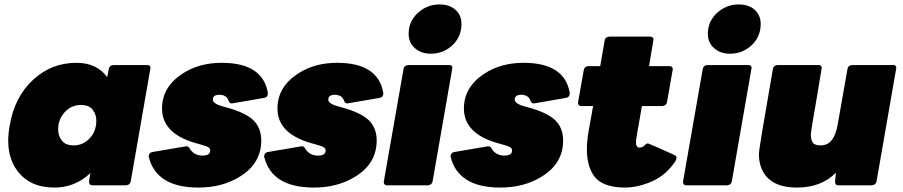

<svg xmlns="http://www.w3.org/2000/svg" viewBox="-20 -835 4066 865"><path d="M225 10Q113 10 57 -67Q17 -122 17 -201Q17 -234 24 -271Q46 -399 129 -475.5Q212 -552 324 -552Q417 -552 463 -487Q467 -506 470 -523.5Q473 -541 493 -542H644Q658 -542 658 -529L569 -18Q566 -2 548 0H397Q381 0 381 -18L387 -55Q318 10 225 10ZM312 -180Q350 -180 378 -206Q414 -239 414 -292Q414 -318 398 -340Q382 -362 344 -362Q307 -362 279 -337Q242 -303 242 -251Q242 -224 258.5 -202Q275 -180 312 -180Z M874 10Q684 10 650 -129Q650 -147 666 -150L819 -176Q831 -176 835 -165Q855 -134 892 -134Q927 -134 927 -157Q927 -166 918.5 -171.5Q910 -177 877 -186Q710 -228 710 -346Q710 -443 802 -503Q876 -552 979 -552Q1164 -552 1187 -416Q1187 -397 1170 -394L1025 -369Q1014 -369 1010 -381Q1001 -408 968 -408Q939 -408 939 -386Q939 -367 989 -354Q1096 -327 1131 -283Q1157 -250 1157 -202Q1157 -98 1060 -39Q981 10 874 10Z M1394 10Q1204 10 1170 -129Q1170 -147 1186 -150L1339 -176Q1351 -176 1355 -165Q1375 -134 1412 -134Q1447 -134 1447 -157Q1447 -166 1438.5 -171.5Q1430 -177 1397 -186Q1230 -228 1230 -346Q1230 -443 1322 -503Q1396 -552 1499 -552Q1684 -552 1707 -416Q1707 -397 1690 -394L1545 -369Q1534 -369 1530 -381Q1521 -408 1488 -408Q1459 -408 1459 -386Q1459 -367 1509 -354Q1616 -327 1651 -283Q1677 -250 1677 -202Q1677 -98 1580 -39Q1501 10 1394 10Z M1921 -593Q1872 -593 1843 -624Q1821 -648 1821 -682Q1821 -745 1872 -785Q1911 -815 1960 -815Q2010 -815 2038 -785Q2059 -762 2059 -727Q2059 -664 2010 -624Q1971 -593 1921 -593ZM1908 0H1724Q1709 0 1709 -16L1798 -524Q1801 -541 1820 -542H2004Q2018 -542 2018 -529L1929 -18Q1926 -2 1908 0Z M2234 10Q2044 10 2010 -129Q2010 -147 2026 -150L2179 -176Q2191 -176 2195 -165Q2215 -134 2252 -134Q2287 -134 2287 -157Q2287 -166 2278.5 -171.5Q2270 -177 2237 -186Q2070 -228 2070 -346Q2070 -443 2162 -503Q2236 -552 2339 -552Q2524 -552 2547 -416Q2547 -397 2530 -394L2385 -369Q2374 -369 2370 -381Q2361 -408 2328 -408Q2299 -408 2299 -386Q2299 -367 2349 -354Q2456 -327 2491 -283Q2517 -250 2517 -202Q2517 -98 2420 -39Q2341 10 2234 10Z M2795 10Q2682 10 2647 -57Q2624 -99 2624 -163Q2624 -200 2632 -245L2652 -357H2599Q2584 -357 2584 -373L2610 -519Q2613 -536 2631 -537H2684L2704 -652Q2707 -669 2725 -670H2909Q2924 -670 2924 -656L2904 -537H2996Q3011 -537 3011 -523Q3011 -520 2985 -375Q2982 -359 2964 -357H2872Q2845 -206 2845 -196Q2845 -170 2861 -170Q2876 -170 2888 -184Q2893 -189 2899 -189Q2902 -189 3020 -136Q3028 -132 3028 -124Q3028 -118 3023 -109Q2981 -46 2917.5 -18Q2854 10 2795 10Z M3269 -593Q3220 -593 3191 -624Q3169 -648 3169 -682Q3169 -745 3220 -785Q3259 -815 3308 -815Q3358 -815 3386 -785Q3407 -762 3407 -727Q3407 -664 3358 -624Q3319 -593 3269 -593ZM3256 0H3072Q3057 0 3057 -16L3146 -524Q3149 -541 3168 -542H3352Q3366 -542 3366 -529L3277 -18Q3274 -2 3256 0Z M3570 10Q3473 10 3430 -43Q3399 -82 3399 -142Q3399 -164 3462 -524Q3465 -541 3484 -542H3668Q3682 -542 3682 -529L3660 -396Q3633 -244 3633 -227Q3633 -209 3640.5 -194.5Q3648 -180 3678 -180Q3738 -180 3754 -274L3798 -524Q3801 -541 3820 -542H4004Q4018 -542 4018 -529L3929 -18Q3926 -2 3908 0H3757Q3742 0 3742 -17L3746 -57Q3680 10 3570 10Z"/></svg>

Font: YamahaIndonesia935. App Black
Style: Italic
Weight: 900
Italic angle: -10°
Designer: Dalton Maag Ltd
Foundry: Dalton Maag Ltd
Version: Version 1.002; January 01, 2024; Regular/Italic